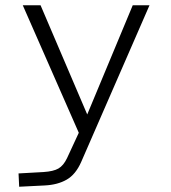

<svg xmlns="http://www.w3.org/2000/svg" viewBox="-20 -480 654 733"><path d="M290 138.2Q269 186 234.6 205.8Q200.2 225.6 150.9 228L53.2 232.9L50.8 182.1L146 176.8Q184.1 174.3 203.1 163.3Q222.2 152.3 235.8 124L280.8 26.9L66.9 -460H134.8L313 -43L486.8 -460H550.8Z"/></svg>

Font: IntelOne Mono Light
Style: Regular
Weight: 300
Designer: Fred Shallcrass
Foundry: Frere-Jones Type LLC
Version: Version 1.200;hotconv 1.1.0;makeotfexe 2.6.0;FJTRelease1.2